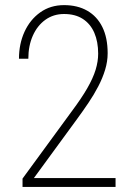

<svg xmlns="http://www.w3.org/2000/svg" viewBox="-20 -741 524 761"><path d="M438 -35.2V0H69.3V-33.2L265.1 -300.8Q302.7 -351.1 325.7 -390.9Q348.6 -430.7 358.9 -464.1Q369.1 -497.6 369.1 -528.3Q369.1 -575.7 353.8 -611.1Q338.4 -646.5 308.3 -666Q278.3 -685.5 233.9 -685.5Q191.9 -685.5 159.9 -662.6Q127.9 -639.6 110.1 -599.6Q92.3 -559.6 92.3 -508.3H55.2Q55.2 -566.9 77.1 -615Q99.1 -663.1 139.4 -691.9Q179.7 -720.7 233.9 -720.7Q287.1 -720.7 325.9 -698.5Q364.7 -676.3 385.7 -633.8Q406.7 -591.3 406.7 -529.8Q406.7 -497.6 396.7 -464.6Q386.7 -431.6 369.4 -398.4Q352.1 -365.2 330.3 -333Q308.6 -300.8 285.6 -269.5L114.3 -35.2Z"/></svg>

Font: Roboto Condensed ExtraLight
Style: Regular
Weight: 250
Designer: Christian Robertson
Foundry: Google
Version: Version 3.008; 2023